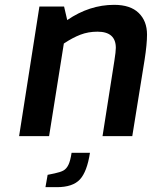

<svg xmlns="http://www.w3.org/2000/svg" viewBox="-20 -563 628 794"><path d="M143 -536H245L258 -480Q350 -543 452 -543Q519 -543 553.5 -509.5Q588 -476 588 -420Q588 -380 578 -316L527 0H404L453 -312Q459 -350 459 -365Q459 -432 383 -432Q345 -432 312.5 -419.5Q280 -407 244 -383L183 0H59ZM177 160 206 154Q230 149 242.5 142Q255 135 263 118.5Q271 102 276 69H352Q340 147 310.5 179Q281 211 215 211H168Z"/></svg>

Font: Exo SemiBold
Style: Italic
Weight: 600
Italic angle: -9°
Designer: Natanael Gama
Foundry: Natanael Gama
Version: Version 1.500; ttfautohint (v1.6)